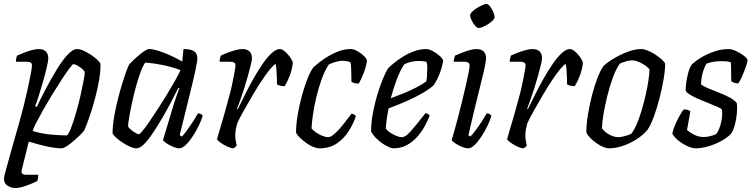

<svg xmlns="http://www.w3.org/2000/svg" viewBox="-25 -747 3790 967"><path d="M53 200Q32 200 13.5 188.5Q-5 177 -5 154Q-5 144 6.5 102Q18 60 36 -3.5Q54 -67 75 -141Q84 -172 94.5 -214.5Q105 -257 114.5 -300Q124 -343 130 -375Q136 -407 136 -417Q136 -428 129.5 -432Q123 -436 110 -436H55Q55 -444 57 -453.5Q59 -463 61 -467Q77 -474 97 -482Q117 -490 136.5 -495Q156 -500 170 -500Q193 -500 205.5 -488Q218 -476 218 -454Q218 -439 210 -405.5Q202 -372 191 -333.5Q180 -295 169.5 -262Q159 -229 152 -213L160 -208Q180 -251 206.5 -301Q233 -351 261 -397Q289 -443 315.5 -471.5Q342 -500 362 -500Q378 -500 397.5 -491Q417 -482 436 -469Q455 -456 467.5 -443.5Q480 -431 481 -425Q482 -390 474.5 -346Q467 -302 455.5 -258Q444 -214 431.5 -176.5Q419 -139 409.5 -114.5Q400 -90 397 -87Q391 -79 376.5 -65Q362 -51 344.5 -36Q327 -21 311 -10.5Q295 0 286 0Q254 0 209 -10Q164 -20 120 -34L85 107Q81 121 86.5 127Q92 133 105 133H168Q168 141 166.5 149.5Q165 158 163 165Q148 172 127.5 180.5Q107 189 87 194.5Q67 200 53 200ZM313 -65Q323 -76 335 -108.5Q347 -141 359 -182.5Q371 -224 380.5 -266Q390 -308 396 -340.5Q402 -373 402 -385Q397 -394 385.5 -403Q374 -412 362.5 -418Q351 -424 345 -424Q341 -424 325 -403Q309 -382 286.5 -347.5Q264 -313 239.5 -273Q215 -233 193.5 -195Q172 -157 157 -128Q142 -99 140 -87Q187 -73 234 -69Q281 -65 313 -65Z M663 0Q648 0 628 -9Q608 -18 589 -31Q570 -44 557 -56.5Q544 -69 542 -75Q542 -112 549.5 -157Q557 -202 568.5 -247Q580 -292 592 -330.5Q604 -369 613.5 -394Q623 -419 626 -423Q632 -430 645 -442.5Q658 -455 674 -468.5Q690 -482 704 -491Q718 -500 726 -500Q744 -500 771.5 -491.5Q799 -483 831.5 -468.5Q864 -454 893 -437L899 -500Q935 -500 952 -489Q969 -478 969 -454Q969 -438 957.5 -385Q946 -332 925.5 -250.5Q905 -169 880 -66L891 -59Q901 -69 915.5 -89Q930 -109 945.5 -132.5Q961 -156 972 -176Q981 -176 987.5 -172Q994 -168 996 -164Q990 -143 976.5 -115Q963 -87 946 -61Q929 -35 911 -17.5Q893 0 878 0Q866 0 847.5 -7.5Q829 -15 814 -25Q799 -35 796 -42L849 -218Q855 -238 861 -255Q867 -272 871.5 -284.5Q876 -297 879 -301L873 -304Q856 -270 834.5 -229Q813 -188 789 -147.5Q765 -107 742.5 -73.5Q720 -40 699.5 -20Q679 0 663 0ZM675 -71Q679 -71 694 -89Q709 -107 729.5 -137.5Q750 -168 773.5 -204Q797 -240 819 -276.5Q841 -313 858.5 -344Q876 -375 884 -394Q841 -410 794.5 -419.5Q748 -429 707 -432Q696 -419 684 -387Q672 -355 660.5 -313.5Q649 -272 640 -230Q631 -188 625.5 -155.5Q620 -123 620 -110Q629 -96 648 -83.5Q667 -71 675 -71Z M1150 0Q1142 0 1129 -5Q1116 -10 1103 -17.5Q1090 -25 1080 -33Q1070 -41 1068 -46Q1072 -61 1081.5 -93Q1091 -125 1104 -169.5Q1117 -214 1130 -264Q1139 -296 1145.5 -329Q1152 -362 1156.5 -386Q1161 -410 1161 -417Q1161 -428 1154 -432Q1147 -436 1134 -436H1081Q1081 -444 1083 -452.5Q1085 -461 1087 -467Q1104 -475 1124 -482.5Q1144 -490 1163 -495Q1182 -500 1195 -500Q1219 -500 1231.5 -488Q1244 -476 1244 -454Q1244 -445 1238.5 -422Q1233 -399 1224.5 -368Q1216 -337 1205.5 -304Q1195 -271 1185 -243Q1175 -215 1169 -199L1172 -196Q1189 -230 1209.5 -271.5Q1230 -313 1253 -353.5Q1276 -394 1299 -427Q1322 -460 1344 -480Q1366 -500 1384 -500Q1394 -500 1405 -491.5Q1416 -483 1426 -471.5Q1436 -460 1442.5 -448.5Q1449 -437 1450 -431Q1446 -396 1434.5 -366Q1423 -336 1409 -313Q1397 -313 1386.5 -315.5Q1376 -318 1370 -322Q1370 -331 1369.5 -350.5Q1369 -370 1367.5 -391.5Q1366 -413 1363 -425Q1354 -421 1335.5 -399Q1317 -377 1294.5 -343Q1272 -309 1249 -270Q1226 -231 1205 -193.5Q1184 -156 1170 -127Q1166 -113 1163 -97.5Q1160 -82 1160 -66Q1160 -53 1162 -40Q1164 -27 1167 -14Q1165 -11 1161.5 -7.5Q1158 -4 1150 0Z M1584 0Q1570 0 1553 -7Q1536 -14 1519 -26Q1502 -38 1487.5 -51.5Q1473 -65 1466 -79Q1466 -121 1474.5 -170Q1483 -219 1496 -266.5Q1509 -314 1524 -351.5Q1539 -389 1554 -409Q1565 -419 1585 -434.5Q1605 -450 1630.5 -465Q1656 -480 1684 -490Q1712 -500 1741 -500Q1756 -500 1775 -489.5Q1794 -479 1808 -465Q1822 -451 1823 -442Q1819 -410 1806 -377.5Q1793 -345 1782 -326Q1770 -326 1760.5 -328.5Q1751 -331 1745 -335Q1745 -346 1744.5 -365.5Q1744 -385 1743.5 -404.5Q1743 -424 1740 -433Q1729 -438 1718.5 -439.5Q1708 -441 1701 -441Q1685 -441 1666.5 -435.5Q1648 -430 1632 -423Q1612 -395 1596 -351Q1580 -307 1568.5 -259Q1557 -211 1551 -168.5Q1545 -126 1544 -100Q1553 -89 1568 -79Q1583 -69 1599.5 -62.5Q1616 -56 1627 -56Q1639 -56 1655 -69Q1671 -82 1687.5 -101Q1704 -120 1719 -140Q1734 -160 1745 -174Q1753 -174 1759 -170Q1765 -166 1767 -161Q1756 -127 1733 -89.5Q1710 -52 1673.5 -26Q1637 0 1584 0Z M1957 0Q1947 0 1931.5 -7Q1916 -14 1899 -26Q1882 -38 1867.5 -53Q1853 -68 1844 -84Q1844 -129 1853 -177.5Q1862 -226 1875.5 -270.5Q1889 -315 1903.5 -350Q1918 -385 1929 -402Q1938 -412 1958 -428.5Q1978 -445 2004.5 -461.5Q2031 -478 2061 -489Q2091 -500 2121 -500Q2136 -500 2156 -489Q2176 -478 2191 -464Q2206 -450 2207 -441Q2204 -420 2196.5 -396.5Q2189 -373 2179 -352.5Q2169 -332 2160 -319Q2142 -301 2105.5 -279.5Q2069 -258 2023.5 -238Q1978 -218 1932 -201Q1926 -170 1922.5 -144.5Q1919 -119 1918 -101Q1924 -90 1938.5 -80Q1953 -70 1970 -63Q1987 -56 2000 -56Q2009 -56 2019.5 -63.5Q2030 -71 2044 -86.5Q2058 -102 2076 -124.5Q2094 -147 2118 -177Q2126 -176 2131.5 -172.5Q2137 -169 2139 -164Q2129 -139 2113.5 -110.5Q2098 -82 2075.5 -57Q2053 -32 2023.5 -16Q1994 0 1957 0ZM1943 -252Q1976 -264 2010 -278Q2044 -292 2073.5 -307.5Q2103 -323 2122 -337Q2124 -347 2125 -358Q2126 -369 2126 -378Q2127 -394 2127 -409.5Q2127 -425 2123 -436Q2113 -438 2103 -439Q2093 -440 2084 -440Q2063 -440 2045 -435.5Q2027 -431 2012 -424Q1991 -394 1973.5 -347.5Q1956 -301 1943 -252Z M2333 0Q2320 0 2301.5 -7.5Q2283 -15 2268 -25Q2253 -35 2250 -42Q2254 -54 2262 -83Q2270 -112 2280.5 -151Q2291 -190 2301 -231.5Q2311 -273 2320 -311.5Q2329 -350 2334.5 -378Q2340 -406 2340 -417Q2340 -428 2333 -432Q2326 -436 2314 -436H2260Q2260 -445 2262.5 -454Q2265 -463 2267 -467Q2283 -474 2303 -482Q2323 -490 2342 -495Q2361 -500 2375 -500Q2398 -500 2410.5 -488Q2423 -476 2423 -454Q2423 -445 2419 -422.5Q2415 -400 2406.5 -366Q2398 -332 2387 -287Q2376 -242 2362.5 -187Q2349 -132 2334 -66L2344 -59Q2354 -69 2369.5 -89.5Q2385 -110 2400.5 -134Q2416 -158 2426 -176Q2435 -176 2441.5 -172Q2448 -168 2450 -164Q2444 -143 2431 -115Q2418 -87 2400.5 -60.5Q2383 -34 2365.5 -17Q2348 0 2333 0ZM2386 -606Q2378 -606 2368 -617.5Q2358 -629 2350.5 -644Q2343 -659 2343 -670Q2343 -678 2353 -688Q2363 -698 2377 -706.5Q2391 -715 2404.5 -721Q2418 -727 2425 -727Q2434 -727 2443 -715Q2452 -703 2459 -687.5Q2466 -672 2466 -661Q2466 -653 2456.5 -643.5Q2447 -634 2433.5 -625.5Q2420 -617 2407 -611.5Q2394 -606 2386 -606Z M2611 0Q2603 0 2590 -5Q2577 -10 2564 -17.5Q2551 -25 2541 -33Q2531 -41 2529 -46Q2533 -61 2542.5 -93Q2552 -125 2565 -169.5Q2578 -214 2591 -264Q2600 -296 2606.5 -329Q2613 -362 2617.5 -386Q2622 -410 2622 -417Q2622 -428 2615 -432Q2608 -436 2595 -436H2542Q2542 -444 2544 -452.5Q2546 -461 2548 -467Q2565 -475 2585 -482.5Q2605 -490 2624 -495Q2643 -500 2656 -500Q2680 -500 2692.5 -488Q2705 -476 2705 -454Q2705 -445 2699.5 -422Q2694 -399 2685.5 -368Q2677 -337 2666.5 -304Q2656 -271 2646 -243Q2636 -215 2630 -199L2633 -196Q2650 -230 2670.5 -271.5Q2691 -313 2714 -353.5Q2737 -394 2760 -427Q2783 -460 2805 -480Q2827 -500 2845 -500Q2855 -500 2866 -491.5Q2877 -483 2887 -471.5Q2897 -460 2903.5 -448.5Q2910 -437 2911 -431Q2907 -396 2895.5 -366Q2884 -336 2870 -313Q2858 -313 2847.5 -315.5Q2837 -318 2831 -322Q2831 -331 2830.5 -350.5Q2830 -370 2828.5 -391.5Q2827 -413 2824 -425Q2815 -421 2796.5 -399Q2778 -377 2755.5 -343Q2733 -309 2710 -270Q2687 -231 2666 -193.5Q2645 -156 2631 -127Q2627 -113 2624 -97.5Q2621 -82 2621 -66Q2621 -53 2623 -40Q2625 -27 2628 -14Q2626 -11 2622.5 -7.5Q2619 -4 2611 0Z M3042 0Q3029 0 3012.5 -7Q2996 -14 2979 -26Q2962 -38 2948.5 -51.5Q2935 -65 2928 -79Q2928 -120 2936 -169Q2944 -218 2956.5 -267Q2969 -316 2984.5 -355.5Q3000 -395 3015 -415Q3026 -426 3047.5 -440.5Q3069 -455 3095.5 -468.5Q3122 -482 3150.5 -491Q3179 -500 3204 -500Q3218 -500 3237 -492.5Q3256 -485 3275 -472.5Q3294 -460 3308 -447.5Q3322 -435 3325 -426Q3325 -393 3317 -347Q3309 -301 3296.5 -252Q3284 -203 3268.5 -160.5Q3253 -118 3236 -93Q3212 -65 3179.5 -44.5Q3147 -24 3111 -12Q3075 0 3042 0ZM3089 -56Q3097 -56 3109 -58.5Q3121 -61 3133.5 -65Q3146 -69 3154 -73Q3168 -90 3181.5 -121Q3195 -152 3206.5 -191Q3218 -230 3227 -269.5Q3236 -309 3241 -343Q3246 -377 3246 -398Q3237 -409 3222 -419Q3207 -429 3190 -436Q3173 -443 3158 -443Q3145 -443 3129.5 -438.5Q3114 -434 3097 -427Q3077 -399 3061 -354.5Q3045 -310 3033 -261Q3021 -212 3014 -169Q3007 -126 3007 -100Q3016 -88 3029.5 -78Q3043 -68 3059 -62Q3075 -56 3089 -56Z M3481 0Q3464 0 3444 -8Q3424 -16 3406.5 -28Q3389 -40 3376.5 -53Q3364 -66 3361 -75Q3367 -101 3378.5 -126Q3390 -151 3401.5 -170.5Q3413 -190 3419 -196Q3426 -196 3432 -195Q3438 -194 3443.5 -191.5Q3449 -189 3452 -186Q3449 -169 3444.5 -144Q3440 -119 3435 -92Q3450 -79 3472 -68Q3494 -57 3519 -57Q3536 -57 3553 -61.5Q3570 -66 3581 -71Q3589 -79 3595.5 -94.5Q3602 -110 3606.5 -129Q3611 -148 3612 -165.5Q3613 -183 3611 -194Q3609 -200 3590.5 -208Q3572 -216 3546 -226.5Q3520 -237 3494 -248Q3468 -259 3449.5 -270.5Q3431 -282 3428 -292Q3428 -304 3431 -328.5Q3434 -353 3441 -379.5Q3448 -406 3459 -422Q3467 -430 3484.5 -443Q3502 -456 3527.5 -469Q3553 -482 3583.5 -491Q3614 -500 3647 -500Q3657 -500 3672.5 -494Q3688 -488 3703.5 -478.5Q3719 -469 3729.5 -459.5Q3740 -450 3740 -444Q3740 -436 3732 -412.5Q3724 -389 3713.5 -364.5Q3703 -340 3693 -327Q3686 -327 3679 -328.5Q3672 -330 3666.5 -333Q3661 -336 3658 -338Q3658 -351 3657.5 -368.5Q3657 -386 3657 -403.5Q3657 -421 3656 -433Q3646 -437 3633 -438Q3620 -439 3608 -439Q3583 -439 3561.5 -434.5Q3540 -430 3533 -426Q3523 -411 3514.5 -381.5Q3506 -352 3506 -322Q3516 -313 3541 -302.5Q3566 -292 3596 -280.5Q3626 -269 3651 -255.5Q3676 -242 3686 -227Q3689 -204 3686 -174Q3683 -144 3676 -117.5Q3669 -91 3658 -75Q3645 -60 3624 -46.5Q3603 -33 3578 -22.5Q3553 -12 3527.5 -6Q3502 0 3481 0Z"/></svg>

Font: Texturina Medium 12pt Light
Style: Italic
Weight: 300
Italic angle: -11°
Version: Version 1.002